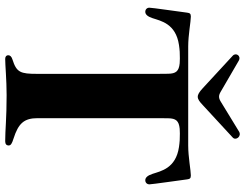

<svg xmlns="http://www.w3.org/2000/svg" viewBox="-126 -848 980 769"><g transform="rotate(90 364.5 -464.0)"><path d="M27 -555.4C38.7 -555 46.9 -565.3 53.3 -584.5C64.3 -617.5 74.9 -677.6 160.5 -690.3C179.3 -693.2 196.7 -694.2 214.8 -693.9C220.9 -693.9 227.3 -693.5 234 -693.2C265.6 -690 275.6 -678.3 275.9 -646.3L276.3 -605.8V-122.2C276.3 -55.4 270.6 -39.8 218.8 -23.4C207.4 -19.9 201.7 -14.2 201.7 -6.4C201.7 0.7 206.7 5.7 216.6 5.7C241.5 5.7 299.7 0 361.5 0C456 0 500.7 5.7 546.2 5.7C557.5 5.7 563.2 0.4 563.2 -7.8C563.2 -17 555.8 -21.3 535.5 -27.7C474.4 -47.2 453.8 -70 453.8 -124.3V-605.8L454.2 -646.3C454.5 -678.3 464.5 -690 496.1 -693.2C502.8 -693.5 508.9 -693.9 514.9 -693.9C533.4 -694.2 550.8 -693.2 569.6 -690.3C655.2 -677.6 665.8 -617.5 676.8 -584.5C683.2 -565.3 691.4 -555 703.1 -555.4C712.7 -555.8 719.1 -562.9 718.8 -572.4C719.1 -579.9 702.1 -697.8 698.9 -723C697.4 -733.3 695.3 -737.9 683.2 -737.9C664.1 -737.9 608.7 -727.3 563.9 -727.3H166.2C121.4 -727.3 66.1 -737.9 46.9 -737.9C34.8 -737.9 32.7 -733.3 31.2 -723C28.1 -697.8 11 -579.9 11.4 -572.4C11 -562.9 17.4 -555.8 27 -555.4ZM203.8 -905.5 333.1 -786.2C364 -757.5 374.3 -759.9 402 -786.2L531.2 -905.5C545.1 -918 526.6 -942.1 507.8 -931.1L387.4 -857.6C372.9 -848.7 362.9 -848.7 348.4 -857.2L223.7 -929.7C204.2 -940.7 189.6 -918.3 203.8 -905.5Z"/></g></svg>

Font: Margiela Serif
Style: Bold
Weight: 700
Designer: Andreas Faust, Stefan Endress
Version: Version 1.002;FEAKit 1.0